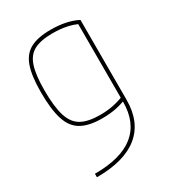

<svg xmlns="http://www.w3.org/2000/svg" viewBox="-181 -632 863 954"><g transform="rotate(-30 250.0 -155.0)"><path d="M92 200Q242 200 317 139.5Q392 79 392 -40V-498L403 -480Q374 -495 338 -502.5Q302 -510 258 -510Q191 -510 152.5 -490Q114 -470 98 -420.5Q82 -371 82 -284Q82 -191 98.5 -137.5Q115 -84 154 -62Q193 -40 261 -40Q302 -40 336.5 -47Q371 -54 402 -67L410 -49Q382 -36 345.5 -28Q309 -20 261 -20Q187 -20 143 -45Q99 -70 80.5 -128Q62 -186 62 -284Q62 -377 80.5 -430.5Q99 -484 142 -507Q185 -530 258 -530Q350 -530 412 -498V-40Q412 88 331 154Q250 220 92 220Z"/></g></svg>

Font: M PLUS Code Latin Thin
Style: Regular
Weight: 250
Designer: Coji Morishita
Foundry: UNDERFOREST DESIGN
Version: Version 1.002; ttfautohint (v1.8.3)